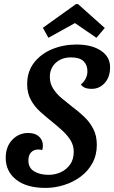

<svg xmlns="http://www.w3.org/2000/svg" viewBox="-20 -898 559 940"><path d="M203 22Q110 22 59 -18.5Q8 -59 8 -125Q8 -180 40 -213.5Q72 -247 118 -247Q152 -247 171 -229.5Q190 -212 190 -185Q190 -180 189 -174Q188 -168 187 -163Q182 -165 176.5 -165.5Q171 -166 167 -166Q146 -166 132.5 -152.5Q119 -139 119 -112Q119 -76 147.5 -59Q176 -42 218 -42Q250 -42 278 -55Q306 -68 323.5 -93Q341 -118 341 -155Q341 -186 325.5 -211Q310 -236 286 -258Q262 -280 236 -301Q206 -325 177.5 -350.5Q149 -376 131 -409Q113 -442 113 -486Q113 -548 147 -591.5Q181 -635 236 -657.5Q291 -680 354 -680Q429 -680 474 -650Q519 -620 519 -569Q519 -521 493 -492Q467 -463 429 -463Q389 -463 376 -485Q388 -493 398 -510.5Q408 -528 408 -549Q408 -580 389 -598.5Q370 -617 327 -617Q282 -617 253 -590.5Q224 -564 224 -521Q224 -490 240 -464.5Q256 -439 281.5 -417.5Q307 -396 334 -375Q364 -353 391.5 -327Q419 -301 436.5 -267.5Q454 -234 454 -189Q454 -139 432.5 -99.5Q411 -60 374.5 -33Q338 -6 293 8Q248 22 203 22ZM217 -713 190 -762 352 -878H362L493 -761L452 -713L347 -785Z"/></svg>

Font: Sansita Swashed
Style: Regular
Weight: 400
Designer: Pablo Cosgaya
Foundry: Omnibus-Type
Version: Version 1.003; ttfautohint (v1.8.3)